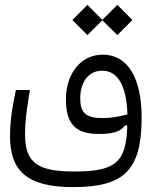

<svg xmlns="http://www.w3.org/2000/svg" viewBox="-20 -558 626 785"><path d="M277.8 207C484.4 207 559.1 141.6 559.1 -77.1C559.1 -240.2 501.5 -334.5 400.4 -334.5C305.7 -334.5 249.5 -251 249.5 -152.3C249.5 -49.8 290 -10.3 384.8 -10.3C450.7 -10.3 476.1 -23.9 490.7 -44.9L500.5 -45.4C498.5 30.8 486.3 78.1 453.6 106C420.4 134.3 367.2 143.1 283.7 143.1C133.3 143.1 82.5 108.4 82.5 -9.8C82.5 -72.8 92.8 -129.4 102.1 -189.9H44.9C32.7 -132.3 21 -69.3 21 -1.5C21 135.3 84.5 207 277.8 207ZM501 -90.3C469.2 -82 435.5 -75.2 400.9 -75.2C328.6 -75.2 308.1 -97.7 308.1 -156.7C308.1 -218.8 339.4 -269 397.9 -269C461.4 -269 497.6 -207.5 501 -90.3ZM459.5 -414.6 521.5 -476.1 459.5 -538.1 398.4 -476.6 337.4 -538.1 275.9 -476.1 337.4 -414.6 398.4 -475.1Z"/></svg>

Font: Cascadia Mono Light
Style: Regular
Weight: 300
Monospace: yes
Designer: Aaron Bell
Foundry: Saja Typeworks
Version: Version 2404.023